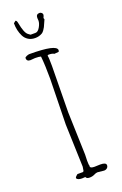

<svg xmlns="http://www.w3.org/2000/svg" viewBox="-160 -880 589 926"><g transform="rotate(-20 134.5 -416.5)"><path d="M183.6 -799.3 186 -792Q183.6 -787.1 178.2 -774.7Q172.9 -762.2 170.4 -757.3Q168 -752.4 162.1 -743.9Q156.2 -735.4 150.4 -731.9Q133.8 -722.2 113.8 -722.2Q93.8 -722.2 78.9 -731.4Q64 -740.7 56.2 -756.3Q41 -786.6 41 -824.2L51.8 -833Q58.6 -832.5 61 -817.4Q70.8 -764.6 86.9 -752.9L97.7 -745.1H122.6Q135.7 -745.1 146.2 -763.4Q156.7 -781.7 156.7 -795.9L155.8 -810.1Q155.8 -829.1 173.8 -829.1Q179.2 -829.1 184.1 -825Q189 -820.8 189 -815.4Q189 -810.1 183.6 -799.3ZM207 -7.8 173.8 -11.2Q166 -11.2 155.3 -5.6Q144.5 0 129.6 0Q114.7 0 110.8 -9.8L94.2 -8.8Q72.8 -8.8 66.9 -19Q66.9 -25.4 72.5 -29.5Q78.1 -33.7 80.1 -36.1H108.9L112.8 -40L116.2 -61Q116.2 -61 108.9 -279.8L113.8 -513.2Q113.8 -581.1 108.9 -628.9Q99.1 -631.8 79.1 -631.8L55.2 -629.9Q36.1 -629.9 36.1 -647Q36.1 -651.4 45.2 -655.3Q54.2 -659.2 60.1 -659.2Q199.2 -659.2 199.2 -628.9Q199.2 -626 196.8 -621.1L173.8 -619.1Q166 -625 145 -625L140.1 -622.1Q143.1 -613.3 143.1 -568.8L140.1 -331.1L147 -111.8L146 -81.1Q146 -57.6 148.9 -53.2L147.9 -50.8Q147.9 -41 169.9 -41L199.2 -42Q229 -42 229 -27.8Q229 -19 222.7 -13.4Q216.3 -7.8 207 -7.8Z"/></g></svg>

Font: Amatic SC
Style: Regular
Weight: 400
Version: Version 1.004